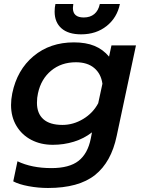

<svg xmlns="http://www.w3.org/2000/svg" viewBox="-20 -706 705 956"><path d="M252 -648Q252 -669 256 -686H345Q343 -672 343 -666Q343 -619 397 -619Q429 -619 449.5 -636Q470 -653 477 -686H577Q563 -618 511 -576.5Q459 -535 384 -535Q320 -535 286 -565Q252 -595 252 -648ZM46 197 67 97Q138 131 236 131Q325 131 371 95Q417 59 432 -16L438 -47Q398 -16 348 -0.5Q298 15 243 15Q183 15 136 -9.5Q89 -34 62 -79Q35 -124 35 -183Q35 -211 41 -241Q65 -358 147 -426.5Q229 -495 348 -495Q408 -495 450.5 -477.5Q493 -460 523 -424L535 -480H657L561 -29Q534 101 453 165.5Q372 230 219 230Q170 230 122 221Q74 212 46 197ZM469 -192 490 -289Q483 -339 449 -367.5Q415 -396 358 -396Q285 -396 234.5 -354Q184 -312 169 -241Q164 -220 164 -194Q164 -141 196 -112.5Q228 -84 291 -84Q345 -84 394 -113.5Q443 -143 469 -192Z"/></svg>

Font: Prompt Medium
Style: Italic
Weight: 500
Italic angle: -12°
Designer: Katatrad Team
Foundry: CadsonDemak
Version: Version 1.001